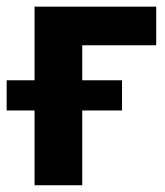

<svg xmlns="http://www.w3.org/2000/svg" viewBox="-48 -548 487 568"><path d="M313 -221.2H195.3V0H54.2V-221.2H-28.3V-310.5H54.2V-528.3H414.1V-414.1H195.3V-310.5H313Z"/></svg>

Font: MAUL Bold
Style: Bold
Weight: 700
Designer: MAUL
Version: Version 1.0; 2020; ttfautohint (v1.8.3)